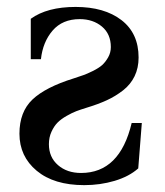

<svg xmlns="http://www.w3.org/2000/svg" viewBox="-20 -522 476 554"><path d="M36.1 -136.2Q36.1 -199.2 73.7 -234.9Q111.3 -270.5 192.9 -295.9Q210.4 -301.8 220.5 -305.2Q230.5 -308.6 247.8 -317.1Q265.1 -325.7 274.7 -334.2Q284.2 -342.8 292 -356.4Q299.8 -370.1 299.8 -386.2Q299.8 -423.8 274.2 -445.3Q248.5 -466.8 210 -466.8Q160.2 -466.8 131.8 -433.8Q103.5 -400.9 98.1 -351.1H68.8V-467.8Q116.2 -502 198.2 -502Q281.2 -502 330.6 -463.9Q379.9 -425.8 379.9 -356Q379.9 -326.2 368.4 -302.2Q356.9 -278.3 335 -261.2Q313 -244.1 288.1 -232.7Q263.2 -221.2 229 -210.9Q211.9 -205.6 200.2 -201.2Q188.5 -196.8 172.1 -187.5Q155.8 -178.2 145.8 -168Q135.7 -157.7 128.4 -141.6Q121.1 -125.5 121.1 -106Q121.1 -68.4 147.2 -45.7Q173.3 -22.9 213.9 -22.9Q325.7 -22.9 359.9 -167H389.2L378.9 -36.1Q352.5 -12.7 310.8 -0.2Q269 12.2 223.1 12.2Q135.7 12.2 85.9 -29.3Q36.1 -70.8 36.1 -136.2Z"/></svg>

Font: Heuristica
Style: Regular
Weight: 400
Version: Version 1.0.2